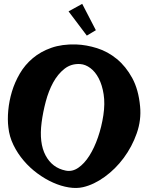

<svg xmlns="http://www.w3.org/2000/svg" viewBox="-20 -962 753 975"><path d="M366.2 -736.3Q418.9 -734.4 473.1 -717.3Q527.3 -700.2 573.2 -662.6Q619.1 -625 651.4 -565.9Q683.6 -506.8 691.4 -421.9Q698.2 -352.5 674.3 -284.7Q650.4 -216.8 608.4 -160.2Q566.4 -103.5 511.7 -64Q457 -24.4 402.3 -11.7Q369.1 -3.9 329.6 -10.3Q290 -16.6 249.5 -34.7Q209 -52.7 170.4 -81.1Q131.8 -109.4 100.6 -146Q69.3 -182.6 48.3 -225.6Q27.3 -268.6 22.5 -315.4Q17.6 -354.5 22 -401.9Q26.4 -449.2 40.5 -496.6Q54.7 -543.9 80.6 -588.4Q106.4 -632.8 146.5 -666.5Q186.5 -700.2 240.7 -719.2Q294.9 -738.3 366.2 -736.3ZM191.4 -340.8Q177.7 -236.3 211.4 -172.9Q245.1 -109.4 313.5 -95.7Q346.7 -88.9 377.4 -109.9Q408.2 -130.9 433.6 -170.9Q459 -210.9 477.5 -264.6Q496.1 -318.4 504.9 -377Q513.7 -435.5 506.3 -482.9Q499 -530.3 481.4 -564Q463.9 -597.7 439 -616.2Q414.1 -634.8 387.7 -636.7Q341.8 -639.6 307.6 -612.8Q273.4 -585.9 250 -543Q226.6 -500 212.4 -446.3Q198.2 -392.6 191.4 -340.8ZM328.1 -904.3 397.5 -942.4 466.8 -808.6 420.9 -781.2Z"/></svg>

Font: Irish Growler
Style: Regular
Weight: 400
Designer: Squid
Foundry: Font Diner, Inc DBA Sideshow
Version: Version 1.000